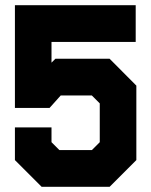

<svg xmlns="http://www.w3.org/2000/svg" viewBox="-20 -720 583 740"><path d="M140.5 0 37.5 -103V-229H178.5V-172L209 -141.5H334L364.5 -172V-321.5L334 -352H214L171 -304H37.5V-700H503V-558.5H178.5V-478.5L193.5 -493.5H402.5L505.5 -390V-103L402.5 0ZM178 -69H369.5L433.5 -132V-362L369.5 -425H201.5L149.5 -374H109V-629.5H439.5H109V-374H149.5L201.5 -425H369.5L433.5 -362V-132L369.5 -69H178L109 -137V-181V-137Z"/></svg>

Font: Tourney Black
Style: Regular
Weight: 900
Version: Version 1.015